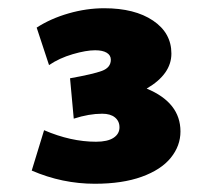

<svg xmlns="http://www.w3.org/2000/svg" viewBox="-20 -867 517 466"><path d="M418 -548Q418 -513 394.5 -484Q371 -455 324 -438Q277 -421 210 -421Q131 -421 57 -453L87 -551Q152 -523 213 -523Q241 -523 255.5 -532.5Q270 -542 270 -558Q270 -573 259 -582Q248 -591 228 -591Q196 -591 159 -579L150 -677Q206 -687 227.5 -695Q249 -703 249 -722Q249 -733 239 -739Q229 -745 211 -745Q189 -745 156.5 -735.5Q124 -726 99 -709L69 -800Q103 -822 146.5 -834.5Q190 -847 233 -847Q307 -847 351.5 -817Q396 -787 396 -737Q396 -687 336 -652Q418 -618 418 -548Z"/></svg>

Font: Martel Sans Black
Style: Regular
Weight: 900
Designer: Dan Reynolds and Mathieu Réguer
Foundry: Dan Reynolds and Mathieu Réguer
Version: Version 1.002; ttfautohint (v1.1) -l 5 -r 5 -G 72 -x 0 -D la